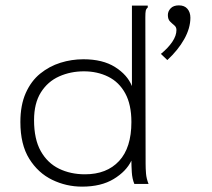

<svg xmlns="http://www.w3.org/2000/svg" viewBox="-20 -686 790 716"><path d="M647 -666Q668 -666 679 -653Q690 -640 690 -620Q690 -581 667 -540Q644 -499 604 -462L580 -485Q607 -507 622.5 -530Q638 -553 638 -574Q638 -585 630 -591.5Q622 -598 614 -606Q606 -614 606 -630Q606 -644 616.5 -655Q627 -666 647 -666ZM286 10Q227 10 174.5 -15.5Q122 -41 89 -94Q56 -147 56 -231Q56 -294 76 -339Q96 -384 130 -411.5Q164 -439 205.5 -452Q247 -465 291 -465Q363 -465 409 -436Q455 -407 472 -365V-665H531V-658Q525 -653 523.5 -646Q522 -639 522 -622L523 -76Q523 -58 524.5 -39Q526 -20 534 0H481Q473 -19 471.5 -44Q470 -69 470 -87Q451 -47 404 -18.5Q357 10 286 10ZM297 -36Q378 -36 424 -85.5Q470 -135 470 -231Q470 -296 447 -338Q424 -380 383.5 -400Q343 -420 293 -420Q243 -420 200.5 -401Q158 -382 132.5 -341.5Q107 -301 107 -238Q107 -167 132 -122.5Q157 -78 200 -57Q243 -36 297 -36Z"/></svg>

Font: Inconsolata ExtraExpanded Light
Style: Regular
Weight: 300
Width: 8
Monospace: yes
Designer: Raph Levien, Cyreal, Brenton Simpson
Foundry: Raph Levien, Cyreal, Google
Version: Version 3.001; ttfautohint (v1.8.2.53-6de2)